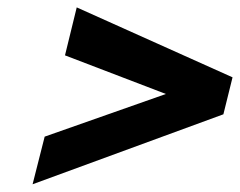

<svg xmlns="http://www.w3.org/2000/svg" viewBox="-20 -611 640 512"><path d="M184.6 -591.3 600.1 -404.8 575.7 -306.2 66.9 -119.6 99.1 -246.6 422.4 -360.4 153.3 -463.4Z"/></svg>

Font: Lesson One Extra
Style: Italic
Weight: 800
Italic angle: -14°
Designer: But Ko, Victor Gaultney, Annie Olsen, Julie Remington, Don Collingsworth, Eric Hays, Becca Hirsbrunner
Version: Version 1.100